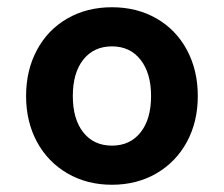

<svg xmlns="http://www.w3.org/2000/svg" viewBox="-20 -494 617 530"><path d="M397 -229Q397 -292 368 -329Q339 -366 289 -366Q239 -366 210 -329.5Q181 -293 181 -229Q181 -165 210 -128.5Q239 -92 289 -92Q339 -92 368 -128.5Q397 -165 397 -229ZM526 -229Q526 -158 496 -102.5Q466 -47 412 -15.5Q358 16 289 16Q220 16 166 -15.5Q112 -47 82 -102.5Q52 -158 52 -229Q52 -300 82 -356Q112 -412 166 -443Q220 -474 289 -474Q358 -474 412 -443Q466 -412 496 -356Q526 -300 526 -229Z"/></svg>

Font: SUITE ExtraBold
Style: Regular
Weight: 800
Designer: Sun
Foundry: Sun
Version: Version 2.040